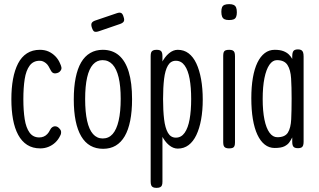

<svg xmlns="http://www.w3.org/2000/svg" viewBox="-20 -707 1544 929"><path d="M175 11Q138 11 111.5 -6Q85 -23 68 -54.5Q51 -86 43 -129.5Q35 -173 35 -227Q35 -281 43 -324.5Q51 -368 67.5 -400Q84 -432 110.5 -449Q137 -466 173 -466Q197 -466 215.5 -457.5Q234 -449 248.5 -434Q263 -419 271 -399Q275 -391 277 -382Q279 -373 273 -365Q269 -359 263 -356Q257 -353 249 -352Q234 -350 226 -366Q220 -378 214.5 -387Q209 -396 202 -401.5Q195 -407 188 -410Q181 -413 172 -413Q141 -413 123.5 -389.5Q106 -366 99.5 -324.5Q93 -283 93 -227Q93 -172 99.5 -130.5Q106 -89 123 -65.5Q140 -42 170 -42Q181 -42 191 -46Q201 -50 209 -58.5Q217 -67 222 -78Q227 -88 233.5 -92Q240 -96 246 -96Q253 -96 259 -92.5Q265 -89 271 -81Q275 -76 275.5 -70.5Q276 -65 275 -60Q274 -55 271 -50Q262 -31 247.5 -17.5Q233 -4 214.5 3.5Q196 11 175 11Z M479 13Q444 13 417.5 -2Q391 -17 373 -47.5Q355 -78 346 -122.5Q337 -167 337 -226Q337 -285 346 -330Q355 -375 372.5 -405Q390 -435 416.5 -450.5Q443 -466 477 -466Q524 -466 555.5 -439Q587 -412 603 -359Q619 -306 619 -227Q619 -168 610 -123Q601 -78 583.5 -48Q566 -18 540 -2.5Q514 13 479 13ZM477 -37Q506 -37 525 -58.5Q544 -80 554 -123Q564 -166 564 -229Q564 -291 554 -332.5Q544 -374 524.5 -395Q505 -416 476 -416Q449 -416 430 -395Q411 -374 401.5 -332Q392 -290 392 -228Q392 -165 401.5 -122.5Q411 -80 430 -58.5Q449 -37 477 -37ZM459 -556Q444 -551 437 -554Q430 -557 425 -572Q420 -586 423 -594Q426 -602 439 -607L545 -643Q559 -648 566.5 -644Q574 -640 578 -625Q583 -611 579 -603.5Q575 -596 561 -591Z M840 12Q818 12 797.5 -5Q777 -22 761 -54Q745 -86 735.5 -130Q726 -174 726 -228Q726 -282 735.5 -325.5Q745 -369 761 -400.5Q777 -432 797.5 -449Q818 -466 840 -466Q870 -466 892.5 -449Q915 -432 930 -400Q945 -368 953 -323.5Q961 -279 961 -225Q961 -172 953 -128.5Q945 -85 930 -53.5Q915 -22 892.5 -5Q870 12 840 12ZM737 202Q727 202 720.5 199Q714 196 711.5 189Q709 182 709 171V-436Q709 -447 711.5 -453.5Q714 -460 720.5 -463Q727 -466 738 -466Q754 -466 760 -459Q766 -452 766 -435V172Q766 183 763.5 189.5Q761 196 754.5 199Q748 202 737 202ZM831 -41Q857 -41 873.5 -64.5Q890 -88 897.5 -130Q905 -172 905 -228Q905 -284 897.5 -325.5Q890 -367 873.5 -390Q857 -413 831 -413Q806 -413 792.5 -390Q779 -367 774 -325.5Q769 -284 769 -228Q769 -172 774 -130Q779 -88 792.5 -64.5Q806 -41 831 -41Z M1088 11Q1078 11 1071.5 8Q1065 5 1062.5 -1.5Q1060 -8 1060 -19V-437Q1060 -448 1062.5 -454.5Q1065 -461 1071.5 -463.5Q1078 -466 1089 -466Q1100 -466 1106 -463Q1112 -460 1114.5 -453.5Q1117 -447 1117 -435V-18Q1117 -7 1114.5 -0.5Q1112 6 1105.5 8.5Q1099 11 1088 11ZM1088 -610Q1074 -610 1066 -614Q1058 -618 1054.5 -627Q1051 -636 1051 -650Q1051 -664 1054.5 -672Q1058 -680 1066.5 -683.5Q1075 -687 1089 -687Q1103 -687 1111 -683Q1119 -679 1122.5 -670.5Q1126 -662 1126 -647Q1126 -634 1122.5 -625.5Q1119 -617 1111 -613.5Q1103 -610 1088 -610Z M1422 10Q1406 10 1400 3Q1394 -4 1394 -21V-42Q1388 -30 1380 -18.5Q1372 -7 1356 1Q1340 9 1309 9Q1282 9 1261 -7.5Q1240 -24 1225.5 -55Q1211 -86 1203.5 -130.5Q1196 -175 1196 -232Q1196 -287 1203.5 -330.5Q1211 -374 1225.5 -404Q1240 -434 1261 -450Q1282 -466 1309 -466Q1335 -466 1351.5 -459.5Q1368 -453 1378 -443Q1388 -433 1394 -422V-433Q1394 -453 1400 -460.5Q1406 -468 1422 -468Q1432 -468 1438 -464.5Q1444 -461 1446.5 -453.5Q1449 -446 1449 -433V-21Q1449 -10 1446.5 -3Q1444 4 1438 7Q1432 10 1422 10ZM1322 -43Q1359 -43 1373 -65.5Q1387 -88 1389 -130Q1391 -172 1391 -230Q1391 -286 1388.5 -327.5Q1386 -369 1371 -392.5Q1356 -416 1320 -416Q1299 -416 1283.5 -393.5Q1268 -371 1259.5 -329Q1251 -287 1251 -228Q1251 -170 1259.5 -128.5Q1268 -87 1284 -65Q1300 -43 1322 -43Z"/></svg>

Font: Fredoka Condensed Light
Style: Regular
Weight: 300
Width: 3
Designer: Ben Nathan
Foundry: Milena B. Brandão, Ben Nathan
Version: Version 2.001